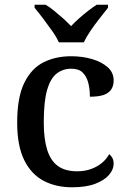

<svg xmlns="http://www.w3.org/2000/svg" viewBox="-20 -786 542 816"><path d="M286 10Q218 10 165.5 -17.5Q113 -45 83 -105.5Q53 -166 53 -265Q53 -373 83.5 -434.5Q114 -496 165.5 -521.5Q217 -547 282 -547Q330 -547 371 -535Q412 -523 437.5 -500.5Q463 -478 463 -444Q463 -421 452.5 -405.5Q442 -390 420.5 -382.5Q399 -375 362 -375Q362 -408 355 -434.5Q348 -461 331.5 -477.5Q315 -494 283 -494Q248 -494 221.5 -474Q195 -454 180.5 -404.5Q166 -355 166 -266Q166 -196 180.5 -149.5Q195 -103 226 -80.5Q257 -58 308 -58Q340 -58 366.5 -67.5Q393 -77 413 -93.5Q433 -110 444 -131Q453 -124 458 -114Q463 -104 463 -90Q463 -66 443.5 -43Q424 -20 385 -5Q346 10 286 10ZM230 -606Q220 -629 201 -655.5Q182 -682 162.5 -708Q143 -734 127 -753V-766H174Q192 -755 211 -739.5Q230 -724 248.5 -707.5Q267 -691 282 -675Q297 -691 315.5 -707.5Q334 -724 354 -739.5Q374 -755 391 -766H439V-753Q424 -734 403.5 -708Q383 -682 365 -655.5Q347 -629 336 -606Z"/></svg>

Font: Noto Serif Hebrew Medium
Style: Regular
Weight: 500
Version: Version 2.003